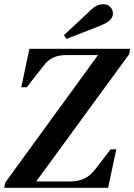

<svg xmlns="http://www.w3.org/2000/svg" viewBox="-24 -893 639 913"><path d="M-4 0 1 -25 442 -631H289Q255 -631 229 -619Q203 -607 182 -579L103 -478H77L116 -661H595L590 -635L148 -30H308Q349 -30 378.5 -44.5Q408 -59 432 -92L502 -183H529L490 0ZM280 -726Q309 -752 339 -780.5Q369 -809 397 -835Q420 -858 434.5 -865.5Q449 -873 468 -873Q489 -873 501 -859.5Q513 -846 513 -828Q513 -812 499.5 -798Q486 -784 451 -770Q410 -754 370.5 -738.5Q331 -723 292 -708Z"/></svg>

Font: DeepMind Serif Text
Style: Italic
Weight: 400
Italic angle: -12°
Designer: Frank Grießhammer / Modifications: Colophon Foundry
Foundry: Colophon Foundry
Version: Version 5.003; ttfautohint (v1.8.2)